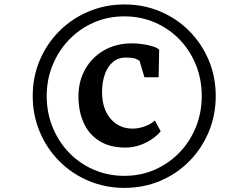

<svg xmlns="http://www.w3.org/2000/svg" viewBox="-20 -932 1086 886"><path d="M131 -489Q131 -578 163.8 -654.8Q196.5 -731.5 254.5 -789.2Q312.5 -847 389.5 -879.2Q466.5 -911.5 554 -911.5Q642.5 -911.5 719 -879.2Q795.5 -847 853 -789.2Q910.5 -731.5 943 -654.8Q975.5 -578 975.5 -489Q975.5 -400 943 -322.8Q910.5 -245.5 853 -187.5Q795.5 -129.5 719 -97.2Q642.5 -65 554 -65Q466.5 -65 389.5 -97.2Q312.5 -129.5 254.5 -187.5Q196.5 -245.5 163.8 -322.8Q131 -400 131 -489ZM195.5 -489Q195.5 -412 222.8 -345Q250 -278 298.8 -227.5Q347.5 -177 413 -148.8Q478.5 -120.5 554 -120.5Q629.5 -120.5 694.8 -149.2Q760 -178 808.5 -228.5Q857 -279 884 -345.8Q911 -412.5 911 -489Q911 -566 884 -632.8Q857 -699.5 808.5 -749.8Q760 -800 694.8 -828.2Q629.5 -856.5 554 -856.5Q477.5 -856.5 412.2 -827.8Q347 -799 298.5 -748.5Q250 -698 222.8 -631.5Q195.5 -565 195.5 -489ZM559 -251Q486.5 -251 438 -281.8Q389.5 -312.5 365.8 -366Q342 -419.5 342 -487.5Q342 -557 373.2 -612.5Q404.5 -668 460.5 -700Q516.5 -732 589 -732Q610.5 -732 636.2 -728.5Q662 -725 683.5 -718.5Q705 -712 714.5 -702.5L712 -575.5H646.5L624 -651Q617 -657 602.8 -661.8Q588.5 -666.5 560.5 -666.5Q525.5 -666.5 501 -645.8Q476.5 -625 463.8 -589Q451 -553 451 -506.5Q451 -430.5 490 -384.5Q529 -338.5 592 -338.5Q621 -338.5 649 -349.2Q677 -360 694.5 -376L721.5 -326.5Q708 -309 683.2 -291.5Q658.5 -274 626.5 -262.5Q594.5 -251 559 -251Z"/></svg>

Font: Merriweather 48pt ExtraBold
Style: Italic
Weight: 800
Italic angle: -7.8°
Version: Version 2.101